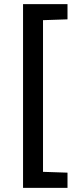

<svg xmlns="http://www.w3.org/2000/svg" viewBox="-20 -763 391 933"><path d="M92 150V-743H308V-669L189 -665V72L308 76V150Z"/></svg>

Font: Saira Medium
Style: Regular
Weight: 500
Designer: Hector Gatti with collaboration of the Omnibus-Type team
Foundry: Omnibus-Type
Version: Version 1.100; ttfautohint (v1.8.3)